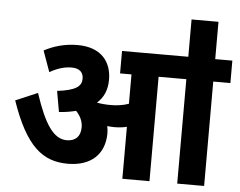

<svg xmlns="http://www.w3.org/2000/svg" viewBox="-55 -871 1172 938"><g transform="rotate(5 531.5 -402.5)"><path d="M486 -216C486 -228 484 -239 482 -250C494 -249 505 -248 516 -248C537 -248 558 -250 578 -255V0H711V-512H847V0H979V-512H1063V-622H979V-805H847V-622H522V-512H578V-368C550 -358 520 -354 490 -354C465 -354 442 -356 422 -360C455 -389 471 -428 471 -476C471 -562 422 -632 303 -632C242 -632 187 -616 140 -591L177 -488C213 -509 249 -520 284 -520C322 -520 342 -502 342 -470C342 -434 316 -411 223 -400L241 -298C272 -300 300 -305 324 -311C346 -288 358 -262 358 -233C358 -188 333 -164 291 -164C225 -164 180 -234 131 -382L23 -336C99 -115 183 -50 306 -50C418 -50 486 -111 486 -216Z"/></g></svg>

Font: Noto Sans Devanagari SemiCondensed
Style: Bold
Weight: 700
Width: 4
Designer: Jelle Bosma - Monotype Design Team
Foundry: Monotype Imaging Inc.
Version: Version 2.004